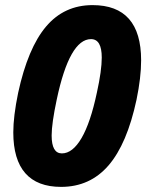

<svg xmlns="http://www.w3.org/2000/svg" viewBox="-20 -721 572 751"><path d="M32 -203Q32 -266 51 -358Q89 -533 160 -617Q231 -701 342 -701Q532 -701 532 -485Q532 -418 514 -331Q477 -158 404.5 -74Q332 10 219 10Q126 10 79 -43.5Q32 -97 32 -203ZM359 -359Q378 -445 378 -496Q378 -568 336 -568Q294 -568 260.5 -509Q227 -450 202 -332Q182 -238 182 -191Q182 -121 222 -121Q264 -121 299 -181Q334 -241 359 -359Z"/></svg>

Font: Decalotype ExtraBold Italic
Style: Regular
Weight: 800
Italic angle: -12°
Designer: Alfredo Marco Pradil
Foundry: Alfredo Marco Pradil
Version: Version 1.0